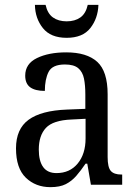

<svg xmlns="http://www.w3.org/2000/svg" viewBox="-20 -762 563 792"><path d="M188 10Q127 10 86.5 -29Q46 -68 46 -150Q46 -230 98 -268Q150 -306 256 -310L332 -313V-373Q332 -410 326.5 -437.5Q321 -465 303 -480.5Q285 -496 248 -496Q196 -496 180.5 -465.5Q165 -435 165 -387Q125 -387 104.5 -402Q84 -417 84 -450Q84 -499 132.5 -522.5Q181 -546 253 -546Q338 -546 381 -507Q424 -468 424 -373V-114Q424 -72 437 -57Q450 -42 481 -42H484V0H355L340 -87H333Q314 -59 295 -37Q276 -15 251.5 -2.5Q227 10 188 10ZM213 -48Q268 -48 300.5 -87.5Q333 -127 333 -191V-272L275 -269Q199 -266 169.5 -234.5Q140 -203 140 -145Q140 -98 158 -73Q176 -48 213 -48ZM255 -606Q189 -606 157 -646Q125 -686 124 -742H168Q176 -706 198.5 -690Q221 -674 255 -674Q289 -674 311.5 -690Q334 -706 342 -742H386Q384 -686 352.5 -646Q321 -606 255 -606Z"/></svg>

Font: Noto Serif Khmer SemiCondensed
Style: Regular
Weight: 400
Width: 4
Designer: Danh Hong and the Monotype Design Team
Foundry: Monotype Imaging Inc.
Version: Version 2.004; ttfautohint (v1.8.4.7-5d5b)